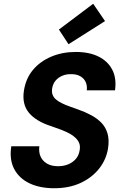

<svg xmlns="http://www.w3.org/2000/svg" viewBox="-20 -988 655 1020"><path d="M268 12Q192 12 137 -14Q82 -40 55.5 -90Q29 -140 40 -211H189Q185 -180 195.5 -156.5Q206 -133 229.5 -119Q253 -105 288 -105Q319 -105 343.5 -115.5Q368 -126 383.5 -144.5Q399 -163 403 -189Q407 -210 401.5 -225.5Q396 -241 382.5 -254.5Q369 -268 349.5 -278.5Q330 -289 305.5 -298.5Q281 -308 254 -317Q172 -343 134 -388.5Q96 -434 107 -506Q117 -571 155 -616.5Q193 -662 252 -687Q311 -712 382 -712Q454 -712 503.5 -687.5Q553 -663 576.5 -617.5Q600 -572 591 -508H441Q444 -532 435.5 -551.5Q427 -571 407.5 -582.5Q388 -594 360 -594Q334 -595 312 -586Q290 -577 275.5 -560Q261 -543 257 -518Q254 -499 259.5 -484.5Q265 -470 277.5 -459.5Q290 -449 308 -440Q326 -431 348.5 -423Q371 -415 396 -406Q433 -393 464.5 -376Q496 -359 518.5 -336Q541 -313 551 -279.5Q561 -246 554 -200Q545 -142 508 -94Q471 -46 410 -17Q349 12 268 12ZM344 -753 293 -831 475 -968 538 -876Z"/></svg>

Font: DM Sans 10pt ExtraBold
Style: Italic
Weight: 800
Italic angle: -10°
Version: Version 4.004;gftools[0.9.30]